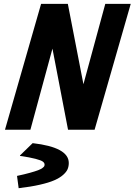

<svg xmlns="http://www.w3.org/2000/svg" viewBox="-20 -675 700 999"><path d="M138.2 0H5.9L193.8 -654.8H333L414.1 -236.8L527.8 -654.8H660.2L472.2 0H334L252.9 -421.9ZM77.1 304.2 68.8 242.2V240.2Q107.9 231.9 135.7 224.1Q163.6 216.3 178.2 210.7Q192.9 205.1 200.7 199.2Q208.5 193.4 210.2 189.7Q211.9 186 211.9 181.2Q211.9 172.9 203.1 166Q194.3 159.2 164.8 151.4Q135.3 143.6 84 136.2V133.8L149.9 69.8Q337.9 91.3 337.9 172.9Q337.9 190.4 331.8 205.1Q325.7 219.7 308.3 235.1Q291 250.5 262.7 262.9Q234.4 275.4 187.3 286.1Q140.1 296.9 77.1 304.2Z"/></svg>

Font: IntelOne Mono Bold
Style: Italic
Weight: 700
Italic angle: -16°
Designer: Fred Shallcrass
Foundry: Frere-Jones Type LLC
Version: Version 1.200;hotconv 1.1.0;makeotfexe 2.6.0;FJTRelease1.2